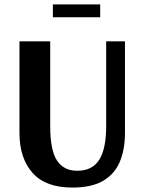

<svg xmlns="http://www.w3.org/2000/svg" viewBox="-20 -837 654 868"><path d="M219 -759V-817H433V-759ZM307 11Q186 11 127 -55.5Q68 -122 68 -236V-650H207V-267Q207 -158 237.5 -111.5Q268 -65 329 -65Q397 -65 428.5 -114.5Q460 -164 460 -267V-650H545V-236Q545 -162 522 -106.5Q499 -51 447 -20Q395 11 307 11Z"/></svg>

Font: Arsenal SC
Style: Bold
Weight: 700
Designer: Andrij Shevchenko
Foundry: Stairsfor
Version: Version 2.001; ttfautohint (v1.8.4.7-5d5b)